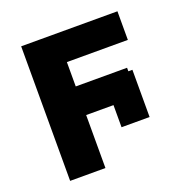

<svg xmlns="http://www.w3.org/2000/svg" viewBox="-126 -827 931 948"><g transform="rotate(-20 339.5 -353.5)"><path d="M560.5 -410.2H539.1V-428.7H269.5V-556.6H589.8V-707H84V0H269.5V-278.3H413.1V-162.1H560.5Z"/></g></svg>

Font: Pretendard Black
Style: Regular
Weight: 900
Designer: Base glyphs from Inter by Rasmus Andersson; Hangeul glyphs from Noto Sans CJK(Source Han Sans) by Jang Soo-young and Kan
Foundry: Kil Hyung-jin
Version: Version 1.309;Glyphs 3.2 (3225)